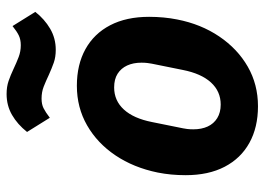

<svg xmlns="http://www.w3.org/2000/svg" viewBox="-130 -660 802 582"><g transform="rotate(-90 271.0 -369.0)"><path d="M240 12Q176 12 129 -14Q82 -40 56.5 -89Q31 -138 31 -207Q31 -230 33 -251Q35 -272 39 -292Q54 -365 91 -420Q128 -475 182 -506Q236 -537 302 -537Q366 -537 413 -511Q460 -485 485.5 -436Q511 -387 511 -318Q511 -296 509 -274.5Q507 -253 503 -233Q489 -161 451.5 -105.5Q414 -50 360 -19Q306 12 240 12ZM245 -101Q285 -101 312 -130.5Q339 -160 350 -216L369 -310Q370 -315 371 -323Q372 -331 372 -341Q372 -366 363.5 -384.5Q355 -403 338.5 -413.5Q322 -424 297 -424Q257 -424 230 -394.5Q203 -365 192 -309L173 -215Q172 -211 171 -202.5Q170 -194 170 -184Q170 -159 178.5 -140.5Q187 -122 204 -111.5Q221 -101 245 -101ZM411 -601Q389 -601 372 -607Q355 -613 335 -622Q316 -631 299.5 -637.5Q283 -644 263 -644Q246 -644 234 -638Q222 -632 205 -619L162 -688Q185 -717 213.5 -733.5Q242 -750 277 -750Q299 -750 316.5 -744Q334 -738 353 -729Q372 -720 389 -713.5Q406 -707 425 -707Q442 -707 454.5 -713Q467 -719 483 -732L526 -663Q504 -635 475 -618Q446 -601 411 -601Z"/></g></svg>

Font: IBM Plex Sans
Style: Bold Italic
Weight: 700
Italic angle: -11.31°
Designer: Mike Abbink, Paul van der Laan, Pieter van Rosmalen
Foundry: Bold Monday
Version: Version 3.201